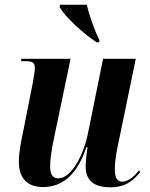

<svg xmlns="http://www.w3.org/2000/svg" viewBox="-20 -786 637 816"><path d="M391 -606H401L403 -615C384 -650 359 -721 349 -766H235L233 -756C257 -714 334 -643 391 -606ZM448 10C515 10 547 -19 576 -55L571 -62C550 -36 525 -14 499 -14C478 -14 468 -32 468 -66C468 -89 472 -125 479 -158L557 -536H418L355 -225C337 -130 284 -28 228 -28C204 -28 193 -44 193 -81C193 -104 199 -149 207 -187L280 -536H71L69 -526H87C121 -526 128 -518 128 -497C128 -485 125 -464 119 -432L76 -215C68 -179 60 -132 60 -100C60 -41 85 9 163 9C242 9 307 -40 347 -160H352C349 -144 344 -96 344 -78C344 -32 366 10 448 10Z"/></svg>

Font: Noto Serif Display Condensed
Style: Bold Italic
Weight: 700
Width: 3
Italic angle: -12°
Designer: Monotype Design Team
Foundry: Monotype Imaging Inc.
Version: Version 2.009